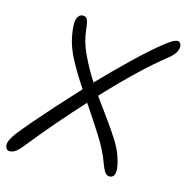

<svg xmlns="http://www.w3.org/2000/svg" viewBox="-116 -810 898 924"><g transform="rotate(15 333.0 -348.0)"><path d="M13 13Q-6 13 -9.5 -9.5Q-13 -32 19 -75Q45 -108 85 -154.5Q125 -201 173.5 -255Q222 -309 275 -366Q234 -427 202 -486Q170 -545 160 -598Q148 -663 157 -686Q166 -709 185 -709Q200 -709 206.5 -698Q213 -687 217 -649Q223 -589 251.5 -529Q280 -469 317 -411Q393 -490 467.5 -561.5Q542 -633 601 -679Q627 -699 638.5 -704Q650 -709 657 -709Q668 -709 673.5 -696.5Q679 -684 671 -663.5Q663 -643 631 -618Q576 -575 505 -507.5Q434 -440 355 -355Q390 -306 424 -259.5Q458 -213 484 -171.5Q510 -130 521 -95Q535 -52 534.5 -30.5Q534 -9 526 -1.5Q518 6 507 6Q498 6 489 -2Q480 -10 466 -46Q445 -106 402 -173.5Q359 -241 313 -309Q254 -245 193 -174Q132 -103 72 -28Q51 -2 37.5 5.5Q24 13 13 13Z"/></g></svg>

Font: Shantell Sans Normal
Style: Italic
Weight: 300
Italic angle: -11.31°
Designer: Stephen Nixon, Anya Danilova, Shantell Martin
Foundry: Arrow Type
Version: Version 1.008;[a672d596b]